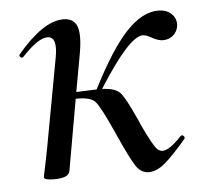

<svg xmlns="http://www.w3.org/2000/svg" viewBox="-39 -436 522 488"><g transform="rotate(-5 222.5 -192.5)"><path d="M337 -337Q302 -337 222 -210Q256 -209 268.5 -194.5Q281 -180 304 -129Q309 -119 311 -113Q339 -53 349 -45Q355 -40 362 -40Q379 -40 410 -73Q414 -77 418 -73Q422 -69 419 -65Q384 -24 363 -6.5Q342 11 322 11Q302 11 289 -9Q276 -29 250 -87Q247 -94 245 -98Q215 -165 202.5 -178.5Q190 -192 153 -191L121 -9Q118 8 81 8Q55 8 55 1Q55 -1 57.5 -12Q60 -23 63.5 -41Q67 -59 70 -74L111 -297Q122 -353 95 -353Q71 -353 30 -309Q26 -305 22 -309Q18 -313 22 -317Q88 -395 139 -395Q166 -395 174 -373Q182 -351 173 -302L156 -208Q198 -210 208 -210Q259 -310 300 -353Q341 -396 381 -396Q403 -396 415.5 -383.5Q428 -371 426 -353Q424 -339 413.5 -329.5Q403 -320 387 -320Q375 -320 360 -328.5Q345 -337 337 -337Z"/></g></svg>

Font: Cormorant Infant Book
Style: Italic
Weight: 500
Italic angle: -10°
Designer: Christian Thalmann (Catharsis Fonts)
Version: Version 1.000;PS 002.000;hotconv 1.0.88;makeotf.lib2.5.64775